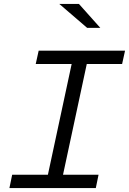

<svg xmlns="http://www.w3.org/2000/svg" viewBox="-20 -958 657 978"><path d="M28 0 42 -68H224L345 -632H162L177 -700H617L602 -632H422L301 -68H482L468 0ZM424 -816 282 -938H382L491 -816Z"/></svg>

Font: Red Hat Mono
Style: Italic
Weight: 400
Italic angle: -12°
Monospace: yes
Designer: Pentagram, MCKL
Foundry: MCKL
Version: Version 1.030